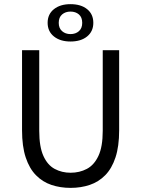

<svg xmlns="http://www.w3.org/2000/svg" viewBox="-20 -900 685 932"><path d="M322.6 12Q272.2 12 229.4 -2.5Q186.6 -16.9 154.7 -49.4Q122.7 -81.9 104.8 -135.8Q87 -189.6 87 -267.5V-656.3H170.5V-265Q170.5 -187.5 190.7 -143.1Q210.8 -98.6 245.5 -80.1Q280.1 -61.5 322.6 -61.5Q366.1 -61.5 401.4 -80.1Q436.7 -98.6 457.7 -143.1Q478.7 -187.5 478.7 -265V-656.3H558.4V-267.5Q558.4 -189.6 540.6 -135.8Q522.8 -81.9 490.7 -49.4Q458.6 -16.9 415.8 -2.5Q373 12 322.6 12ZM322 -698.5Q272.2 -698.5 241.7 -723.1Q211.2 -747.6 211.2 -789.3Q211.2 -831.1 241.7 -855.4Q272.2 -879.8 322 -879.8Q373 -879.8 403 -855.5Q433 -831.2 433 -789.2Q433 -747.6 403 -723.1Q373 -698.5 322 -698.5ZM322 -734.5Q347 -734.5 363.1 -748.7Q379.1 -762.9 379.1 -789Q379.1 -816 363.1 -829.9Q347 -843.8 322 -843.8Q297.8 -843.8 281.5 -829.9Q265.1 -816 265.1 -789Q265.1 -762.9 281.5 -748.7Q297.8 -734.5 322 -734.5Z"/></svg>

Font: Source Sans 3 VF
Style: Regular
Weight: 200
Designer: Paul D. Hunt
Foundry: Adobe
Version: Version 3.046;hotconv 1.0.118;makeotfexe 2.5.65603